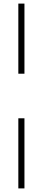

<svg xmlns="http://www.w3.org/2000/svg" viewBox="-20 -828 238 1068"><path d="M82 -418V-808H116V-418ZM82 220V-170H116V220Z"/></svg>

Font: Encode Sans SC Condensed Thin
Style: Regular
Weight: 100
Width: 3
Designer: Multiple Designers
Foundry: Impallari Type
Version: Version 3.002